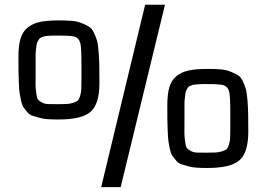

<svg xmlns="http://www.w3.org/2000/svg" viewBox="-20 -788 1122 808"><path d="M1024.9 -234.4Q1024.9 -145.5 987.5 -113.3Q950.2 -81.1 853.5 -81.1Q827.6 -81.1 808.1 -82.3Q788.6 -83.5 771.7 -88.4Q754.9 -93.3 742.9 -96.9Q731 -100.6 721.4 -112.1Q711.9 -123.5 705.8 -131.6Q699.7 -139.6 695.3 -159.2Q690.9 -178.7 689 -192.4Q687 -206.1 685.8 -235.1Q684.6 -264.2 684.3 -284.7Q684.1 -305.2 684.1 -344.7Q684.1 -391.1 692.6 -420.7Q701.2 -450.2 722.4 -467.5Q743.7 -484.9 774.2 -491.5Q804.7 -498 853.5 -498Q885.7 -498 908.9 -496.1Q932.1 -494.1 950.9 -486.3Q969.7 -478.5 981.4 -471.4Q993.2 -464.4 1002 -445.8Q1010.7 -427.2 1014.9 -412.4Q1019 -397.5 1021.5 -365.2Q1023.9 -333 1024.4 -307.6Q1024.9 -282.2 1024.9 -234.4ZM674.3 -768.1Q542 -221.7 487.8 -0.5H405.8Q491.7 -355.5 590.8 -768.1ZM949.2 -306.6Q949.2 -383.3 944.8 -400.9Q939.5 -423.3 919.9 -429.7Q905.3 -434.1 853.5 -434.1Q836.9 -434.1 828.9 -434.1Q820.8 -434.1 809.1 -433.1Q797.4 -432.1 793 -431.2Q788.6 -430.2 781 -426.8Q773.4 -423.3 771.2 -419.9Q769 -416.5 765.1 -409.7Q761.2 -402.8 760.5 -395.8Q759.8 -388.7 758.1 -377Q756.3 -365.2 756.3 -353Q756.3 -340.8 756.3 -322.8Q756.3 -307.6 756.3 -281.7Q755.9 -242.2 756.1 -226.3Q756.3 -210.4 759.3 -190.2Q762.2 -169.9 766.4 -164.8Q770.5 -159.7 782.2 -153.1Q793.9 -146.5 807.1 -146Q820.3 -145.5 845.2 -145.5Q872.1 -145.5 887 -146.2Q901.9 -147 915.3 -151.4Q928.7 -155.8 934.1 -161.1Q939.5 -166.5 943.6 -179.9Q947.8 -193.4 948.5 -208.3Q949.2 -223.1 949.2 -250ZM398.4 -438.5Q398.4 -349.6 361.1 -317.4Q323.7 -285.2 227.1 -285.2Q201.2 -285.2 181.6 -286.4Q162.1 -287.6 145.3 -292.5Q128.4 -297.4 116.5 -301Q104.5 -304.7 95 -316.2Q85.4 -327.6 79.3 -335.7Q73.2 -343.8 68.8 -363.3Q64.5 -382.8 62.5 -396.5Q60.5 -410.2 59.3 -439.2Q58.1 -468.3 57.9 -488.8Q57.6 -509.3 57.6 -548.8Q57.6 -595.2 66.2 -624.8Q74.7 -654.3 95.9 -671.6Q117.2 -689 147.7 -695.6Q178.2 -702.1 227.1 -702.1Q259.3 -702.1 282.5 -700.2Q305.7 -698.2 324.5 -690.4Q343.3 -682.6 355 -675.5Q366.7 -668.5 375.5 -649.9Q384.3 -631.3 388.4 -616.5Q392.6 -601.6 395 -569.3Q397.5 -537.1 397.9 -511.7Q398.4 -486.3 398.4 -438.5ZM322.8 -510.7Q322.8 -587.4 318.4 -605Q313 -627.4 293.5 -633.8Q278.8 -638.2 227.1 -638.2Q210.4 -638.2 202.4 -638.2Q194.3 -638.2 182.6 -637.2Q170.9 -636.2 166.5 -635.3Q162.1 -634.3 154.5 -630.9Q147 -627.4 144.8 -624Q142.6 -620.6 138.7 -613.8Q134.8 -606.9 134 -599.9Q133.3 -592.8 131.6 -581.1Q129.9 -569.3 129.9 -557.1Q129.9 -544.9 129.9 -526.9Q129.9 -511.7 129.9 -485.8Q129.4 -446.3 129.6 -430.4Q129.9 -414.6 132.8 -394.3Q135.7 -374 139.9 -368.9Q144 -363.8 155.8 -357.2Q167.5 -350.6 180.7 -350.1Q193.8 -349.6 218.8 -349.6Q245.6 -349.6 260.5 -350.3Q275.4 -351.1 288.8 -355.5Q302.2 -359.9 307.6 -365.2Q313 -370.6 317.1 -384Q321.3 -397.5 322 -412.4Q322.8 -427.2 322.8 -454.1Z"/></svg>

Font: Coda
Style: Regular
Weight: 400
Designer: vernon adams
Foundry: vernon adams
Version: Version 2.000; ttfautohint (v0.8) -r 50 -G 200 -x